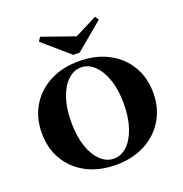

<svg xmlns="http://www.w3.org/2000/svg" viewBox="-139 -900 985 1034"><g transform="rotate(-20 353.0 -382.5)"><path d="M353.2 11.3Q257.3 11.3 185.1 -26.6Q112.9 -64.5 73.4 -131.5Q33.9 -198.4 33.9 -285.5Q33.9 -372.6 73.8 -439.5Q113.7 -506.5 185.5 -544.4Q257.3 -582.3 353.2 -582.3Q448.4 -582.3 520.6 -544.4Q592.7 -506.5 632.7 -439.5Q672.6 -372.6 672.6 -285.5Q672.6 -198.4 632.3 -131.5Q591.9 -64.5 520.2 -26.6Q448.4 11.3 353.2 11.3ZM353.2 -24.2Q395.2 -24.2 429 -56Q462.9 -87.9 483.1 -146.8Q503.2 -205.6 503.2 -285.5Q503.2 -366.1 482.7 -424.6Q462.1 -483.1 428.2 -514.9Q394.4 -546.8 352.4 -546.8Q311.3 -546.8 277 -514.9Q242.7 -483.1 223 -424.6Q203.2 -366.1 203.2 -285.5Q203.2 -205.6 223.4 -146.8Q243.5 -87.9 277.8 -56Q312.1 -24.2 353.2 -24.2ZM517.7 -777.4 531.5 -755.6 374.2 -624.2H337.9L187.9 -754L202.4 -777.4L429.8 -697.6L343.5 -688.7Z"/></g></svg>

Font: Playfair 9pt Black
Style: Regular
Weight: 900
Designer: Claus Eggers Sørensen
Foundry: Claus Eggers Sørensen
Version: Version 2.203